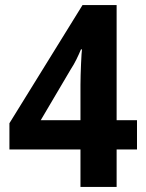

<svg xmlns="http://www.w3.org/2000/svg" viewBox="-20 -734 575 754"><path d="M296 0H438V-147H518V-262H438V-714H304L17 -250V-147H296ZM140 -262 258 -462C274 -486 286 -512 298 -540H302C300 -532 296 -443 296 -401V-262Z"/></svg>

Font: Noto Sans Malayalam SemiCondensed
Style: Bold
Weight: 700
Width: 4
Designer: Jelle Bosma - Monotype Design Team
Foundry: Monotype Imaging Inc.
Version: Version 2.104